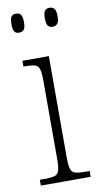

<svg xmlns="http://www.w3.org/2000/svg" viewBox="-85 -777 417 816"><g transform="rotate(-10 123.0 -369.0)"><path d="M23 0V-25H42Q71 -25 86 -29Q101 -33 106 -49Q111 -65 111 -98V-436Q111 -470 106.5 -486Q102 -502 88.5 -506.5Q75 -511 48 -511H38V-536H152V-99Q152 -65 157 -49Q162 -33 177 -29Q192 -25 222 -25H238V0ZM190 -656Q177 -656 170 -664.5Q163 -673 163 -696Q163 -721 170 -729.5Q177 -738 190 -738Q203 -738 210.5 -729.5Q218 -721 218 -696Q218 -673 210.5 -664.5Q203 -656 190 -656ZM45 -656Q32 -656 25.5 -664.5Q19 -673 19 -696Q19 -721 25.5 -729.5Q32 -738 45 -738Q59 -738 66 -729.5Q73 -721 73 -696Q73 -673 66 -664.5Q59 -656 45 -656Z"/></g></svg>

Font: Noto Serif Bengali Condensed ExtraLight
Style: Regular
Weight: 200
Width: 3
Designer: Juan Bruce, Universal Thirst, Indian Type Foundry and the Monotype Design Team.
Foundry: Monotype Imaging Inc.
Version: Version 2.003; ttfautohint (v1.8.4.7-5d5b)